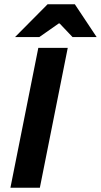

<svg xmlns="http://www.w3.org/2000/svg" viewBox="-20 -875 471 895"><path d="M28.6 0 158.6 -651.8H295.8L165.8 0ZM50 -702.1 201.8 -855.1H328.9L430.6 -702.1H318.2L257.9 -765.7H253.9L163.1 -702.1Z"/></svg>

Font: Source Sans 3 VF
Style: Italic
Weight: 200
Italic angle: -11°
Designer: Paul D. Hunt
Foundry: Adobe Systems Incorporated
Version: Version 3.042;hotconv 1.0.118;makeotfexe 2.5.65603